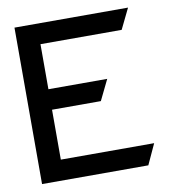

<svg xmlns="http://www.w3.org/2000/svg" viewBox="-70 -640 620 701"><g transform="rotate(-10 240.0 -290.0)"><path d="M30 0H424L459 -76H113V-261H294L331 -337H113V-504H414L451 -580H30Z"/></g></svg>

Font: Charger Pro
Style: Bd
Weight: 700
Designer: Jasper
Foundry: Cannot Into Space Fonts
Version: Version 1.09